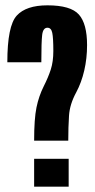

<svg xmlns="http://www.w3.org/2000/svg" viewBox="-20 -700 356 720"><path d="M108 -172.5H236Q236 -223 238.8 -266Q241.5 -309 266 -354Q285.5 -390.5 296 -435.8Q306.5 -481 306.5 -531Q306.5 -611 275.8 -645.5Q245 -680 158 -680Q78 -680 42.8 -641.5Q7.5 -603 7.5 -466.5H135Q135 -543 138.2 -569.5Q141.5 -596 158 -596Q172 -596 176 -576.8Q180 -557.5 180 -509Q180 -469 170.5 -439.5Q161 -410 144 -376.5Q125.5 -339.5 116.8 -297Q108 -254.5 108 -172.5ZM108 -104.5V0H237.5V-104.5Z"/></svg>

Font: Anybody UltraCondensed
Style: Bold
Weight: 700
Width: 1
Version: Version 1.113;gftools[0.9.25]